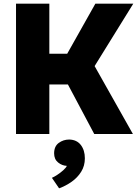

<svg xmlns="http://www.w3.org/2000/svg" viewBox="-20 -728 744 1043"><path d="M67 0V-708H248V-436H345L498 -708H704L494 -369L702 0H492L349 -269H248V0ZM301 295 262 238Q274 233 291.5 221.5Q309 210 324 196.5Q339 183 343 173Q317 172 295.5 154.5Q274 137 274 105Q274 67 299 48.5Q324 30 356 30Q397 31 419 59.5Q441 88 441 132Q441 173 421 205Q401 237 369 259.5Q337 282 301 295Z"/></svg>

Font: Onest Black
Style: Regular
Weight: 900
Designer: Dmitri Voloshin, Andrey Kudryavtsev
Foundry: Dmitri Voloshin, Andrey Kudryavtsev
Version: Version 1.000;gftools[0.9.33]